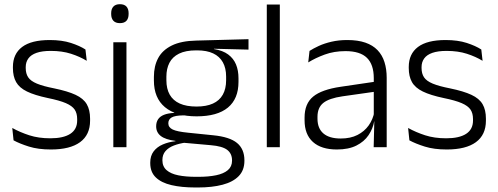

<svg xmlns="http://www.w3.org/2000/svg" viewBox="-20 -684 2314 892"><path d="M216.5 10.5Q157.5 10.5 114.5 -3Q71.5 -16.5 43 -32L37 -89.5Q73 -69.5 116 -55.5Q159 -41.5 214 -41.5Q274.5 -41.5 306.5 -62.2Q338.5 -83 338.5 -124V-131Q338.5 -157.5 327 -174.8Q315.5 -192 286 -204.8Q256.5 -217.5 202.5 -228.5Q141 -241.5 105.5 -258.8Q70 -276 55 -302.5Q40 -329 40 -368V-373Q40 -433.5 82.8 -465.8Q125.5 -498 211 -498Q268 -498 309.5 -484.5Q351 -471 377 -454L383 -401.5Q351 -421 310 -434.2Q269 -447.5 216 -447.5Q175.5 -447.5 149.8 -438.5Q124 -429.5 111.8 -412.5Q99.5 -395.5 99.5 -372.5V-368Q99.5 -342 111 -324.8Q122.5 -307.5 151.5 -295.5Q180.5 -283.5 231.5 -273.5Q294.5 -260.5 331 -243.5Q367.5 -226.5 383 -200Q398.5 -173.5 398.5 -132.5V-123.5Q398.5 -57.5 352 -23.5Q305.5 10.5 216.5 10.5Z M506.5 0V-487.5H567.5V0ZM537 -576.5Q517 -576.5 506.8 -587.5Q496.5 -598.5 496.5 -619V-622.5Q496.5 -642.5 506.8 -653.5Q517 -664.5 537 -664.5Q557.5 -664.5 567.5 -653.5Q577.5 -642.5 577.5 -622.5V-619Q577.5 -598.5 567.5 -587.5Q557.5 -576.5 537 -576.5Z M893.5 -143.5Q797.5 -143.5 746.2 -186.2Q695 -229 695 -310V-327Q695 -377 714.8 -414Q734.5 -451 778 -472.5Q821.5 -494 892 -495.5L1134.5 -502V-453.5L974.5 -457.5V-456Q1015 -449.5 1040 -431Q1065 -412.5 1076.5 -384.5Q1088 -356.5 1088 -320.5V-303.5Q1088 -225 1038.8 -184.2Q989.5 -143.5 893.5 -143.5ZM890.5 137.5H901Q949 137.5 984 130.2Q1019 123 1038.5 106.5Q1058 90 1058 62.5V61Q1058 29.5 1035.5 12.2Q1013 -5 959 -9.5L824 -21.5L845 -22Q812.5 -17.5 787.8 -8Q763 1.5 748.8 18Q734.5 34.5 734.5 59.5V60.5Q734.5 89.5 754 106.5Q773.5 123.5 808.5 130.5Q843.5 137.5 890.5 137.5ZM887 187Q823.5 187 776.5 176Q729.5 165 703.8 140.2Q678 115.5 678 73.5V71.5Q678 40 693.8 19.2Q709.5 -1.5 736.5 -13Q763.5 -24.5 795.5 -28L795 -29.5Q748.5 -35.5 727 -52.2Q705.5 -69 705.5 -97V-97.5Q705.5 -116 714.2 -129.5Q723 -143 741.5 -150.5Q760 -158 789.5 -159.5V-168.5L870 -147L832 -148Q792.5 -147.5 777.2 -138.2Q762 -129 762 -111.5V-111Q762 -92 782.5 -82.2Q803 -72.5 853.5 -67.5L971 -55.5Q1047 -48 1081.2 -19.8Q1115.5 8.5 1115.5 61V63Q1115.5 107 1089 134.2Q1062.5 161.5 1014 174.2Q965.5 187 900 187ZM893 -189Q938.5 -189 969 -202.8Q999.5 -216.5 1015 -244Q1030.5 -271.5 1030.5 -311V-328.5Q1030.5 -367.5 1015.2 -394.8Q1000 -422 970.2 -436Q940.5 -450 895.5 -450H892Q842.5 -450 811.8 -434.8Q781 -419.5 767 -392Q753 -364.5 753 -328V-311.5Q753 -271.5 768.5 -244.2Q784 -217 815 -203Q846 -189 893 -189Z M1219.5 0V-663H1280V0Z M1716 0 1719 -121.5 1716.5 -131V-288.5V-321Q1716.5 -384 1684.8 -415.2Q1653 -446.5 1585 -446.5Q1532 -446.5 1488.5 -430.5Q1445 -414.5 1412 -394L1418 -447.5Q1436 -459 1461.5 -470.8Q1487 -482.5 1520.2 -490.2Q1553.5 -498 1593.5 -498Q1642.5 -498 1677.2 -486Q1712 -474 1734 -451Q1756 -428 1766.2 -395.5Q1776.5 -363 1776.5 -322.5V0ZM1545 10.5Q1472.5 10.5 1433.8 -24.5Q1395 -59.5 1395 -125V-138Q1395 -202.5 1434.8 -235.2Q1474.5 -268 1563.5 -281L1726.5 -305L1729.5 -259L1571 -236.5Q1509 -227.5 1482 -205.8Q1455 -184 1455 -141.5V-132.5Q1455 -87.5 1482.5 -64Q1510 -40.5 1563 -40.5Q1608.5 -40.5 1640.8 -57Q1673 -73.5 1692.8 -101.2Q1712.5 -129 1719 -163.5L1731 -120.5H1718.5Q1712.5 -86 1692.2 -56Q1672 -26 1635.8 -7.8Q1599.5 10.5 1545 10.5Z M2055.5 10.5Q1996.5 10.5 1953.5 -3Q1910.5 -16.5 1882 -32L1876 -89.5Q1912 -69.5 1955 -55.5Q1998 -41.5 2053 -41.5Q2113.5 -41.5 2145.5 -62.2Q2177.5 -83 2177.5 -124V-131Q2177.5 -157.5 2166 -174.8Q2154.5 -192 2125 -204.8Q2095.5 -217.5 2041.5 -228.5Q1980 -241.5 1944.5 -258.8Q1909 -276 1894 -302.5Q1879 -329 1879 -368V-373Q1879 -433.5 1921.8 -465.8Q1964.5 -498 2050 -498Q2107 -498 2148.5 -484.5Q2190 -471 2216 -454L2222 -401.5Q2190 -421 2149 -434.2Q2108 -447.5 2055 -447.5Q2014.5 -447.5 1988.8 -438.5Q1963 -429.5 1950.8 -412.5Q1938.5 -395.5 1938.5 -372.5V-368Q1938.5 -342 1950 -324.8Q1961.5 -307.5 1990.5 -295.5Q2019.5 -283.5 2070.5 -273.5Q2133.5 -260.5 2170 -243.5Q2206.5 -226.5 2222 -200Q2237.5 -173.5 2237.5 -132.5V-123.5Q2237.5 -57.5 2191 -23.5Q2144.5 10.5 2055.5 10.5Z"/></svg>

Font: Anek Gujarati Light
Style: Regular
Weight: 300
Designer: Mrunmayee Ghaisas (Gujarati), Yesha Goshar (Latin)
Foundry: Ek Type
Version: Version 1.003